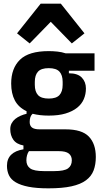

<svg xmlns="http://www.w3.org/2000/svg" viewBox="-20 -816 549 1048"><path d="M503 41Q503 82 491 114Q479 146 449.5 168Q420 190 370 201Q320 212 244 212Q179 212 136 203.5Q93 195 66.5 179.5Q40 164 29 141Q18 118 18 89Q18 51 41 28.5Q64 6 108 -1V-22Q70 -29 53 -53Q36 -77 36 -111Q36 -129 43.5 -143Q51 -157 63.5 -167Q76 -177 92 -184Q108 -191 125 -195V-209Q81 -230 61 -268Q41 -306 41 -360Q41 -443 89 -490Q137 -537 246 -537Q269 -537 293 -534.5Q317 -532 338 -525H496V-430H356V-416Q404 -416 426.5 -392.5Q449 -369 449 -333Q449 -302 437.5 -275Q426 -248 401 -228Q376 -208 338 -196.5Q300 -185 246 -185Q221 -185 199.5 -187.5Q178 -190 158 -195Q142 -181 142 -150Q142 -130 154.5 -120Q167 -110 197 -110H338Q427 -110 465 -70.5Q503 -31 503 41ZM246 -278Q287 -278 304.5 -297Q322 -316 322 -353V-369Q322 -406 304.5 -425Q287 -444 246 -444Q205 -444 187.5 -425Q170 -406 170 -369V-353Q170 -316 187.5 -297Q205 -278 246 -278ZM372 59Q372 35 355.5 22Q339 9 301 9H138Q131 19 127.5 32Q124 45 124 59Q124 88 144.5 103Q165 118 220 118H276Q331 118 351.5 103Q372 88 372 59ZM312 -796 441 -634 372 -579 257 -697 142 -579 73 -634 202 -796Z"/></svg>

Font: IBM Plex Sans Cond
Style: Bold
Weight: 700
Width: 3
Designer: Mike Abbink, Paul van der Laan, Pieter van Rosmalen
Foundry: Bold Monday
Version: Version 1.3